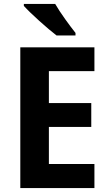

<svg xmlns="http://www.w3.org/2000/svg" viewBox="-20 -954 554 974"><path d="M260 -934H101V-924C134 -887 222 -808 267 -774H363V-787C335 -822 285 -890 260 -934ZM459 0V-122H228V-310H443V-431H228V-593H459V-714H83V0Z"/></svg>

Font: Noto Sans Malayalam SemiCondensed
Style: Bold
Weight: 700
Width: 4
Designer: Jelle Bosma - Monotype Design Team
Foundry: Monotype Imaging Inc.
Version: Version 2.104